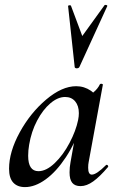

<svg xmlns="http://www.w3.org/2000/svg" viewBox="-20 -751 481 784"><path d="M17 -62Q17 -131 60.5 -210.5Q104 -290 168.5 -344.5Q233 -399 291 -399Q324 -399 351 -380.5Q378 -362 381 -326L327 -357Q343 -359 361 -373.5Q379 -388 388 -407Q390 -409 393 -409Q396 -409 398.5 -407.5Q401 -406 400 -405L342 -89Q340 -80 340 -66Q340 -38 355 -38Q374 -38 413 -77Q414 -78 416 -78Q419 -78 421 -74.5Q423 -71 421 -69Q388 -30 361 -10.5Q334 9 309 9Q286 9 275 -4.5Q264 -18 264 -47Q264 -68 268 -89L293 -229L313 -246Q288 -168 249 -109Q210 -50 166.5 -18.5Q123 13 82 13Q51 13 34 -5.5Q17 -24 17 -62ZM299 -261Q302 -276 302 -289Q302 -319 287 -337Q272 -355 246 -355Q216 -355 185.5 -329Q155 -303 131.5 -258.5Q108 -214 99 -160Q95 -137 95 -115Q95 -52 137 -52Q169 -52 203.5 -85Q238 -118 264 -167.5Q290 -217 299 -261ZM270 -727 316 -604 407 -730Q408 -731 411 -731Q414 -731 416.5 -729.5Q419 -728 418 -726L304 -477Q301 -472 293 -472Q290 -472 287.5 -473.5Q285 -475 285 -477L258 -726Q258 -729 263.5 -729.5Q269 -730 270 -727Z"/></svg>

Font: Cormorant Infant SemiBold
Style: Italic
Weight: 600
Italic angle: -10°
Designer: Christian Thalmann (Catharsis Fonts)
Foundry: Catharsis Fonts
Version: Version 4.000